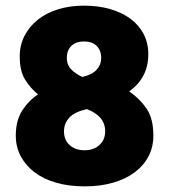

<svg xmlns="http://www.w3.org/2000/svg" viewBox="-20 -644 600 681"><path d="M50 -444Q50 -484 67 -517Q84 -550 114 -574Q144 -598 186 -611Q228 -624 278 -624Q328 -624 370 -612Q412 -600 442 -578Q472 -556 489 -524Q506 -492 506 -452Q506 -408 488 -375Q470 -342 438 -320Q476 -294 500 -258.5Q524 -223 524 -163Q524 -123 507 -90Q490 -57 458 -33Q426 -9 381 4Q336 17 280 17Q224 17 179 4Q134 -9 102.5 -33Q71 -57 53.5 -90Q36 -123 36 -163Q36 -217 59.5 -253Q83 -289 115 -309Q88 -331 69 -361.5Q50 -392 50 -444ZM207 -178Q207 -147 227.5 -129Q248 -111 280 -111Q312 -111 332.5 -129.5Q353 -148 353 -178Q353 -207 335.5 -226.5Q318 -246 288 -257Q244 -247 225.5 -226.5Q207 -206 207 -178ZM339 -438Q339 -465 323 -481Q307 -497 278 -497Q249 -497 233 -481Q217 -465 217 -439Q217 -413 233.5 -397Q250 -381 272 -371Q307 -379 323 -397Q339 -415 339 -438Z"/></svg>

Font: Baloo Da
Style: Regular
Weight: 400
Designer: Noopur Datye and Ek Type
Foundry: Ek Type
Version: Version 1.443;PS 1.000;hotconv 16.6.51;makeotf.lib2.5.65220;